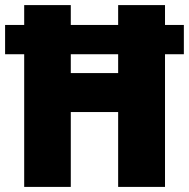

<svg xmlns="http://www.w3.org/2000/svg" viewBox="-23 -734 742 754"><path d="M255 -521H441V-447H255ZM255 0V-294H441V0H625V-521H699V-636H625V-714H441V-636H255V-714H72V-636H-3V-521H72V0Z"/></svg>

Font: Noto Sans UI SemiCondensed Black
Style: Regular
Weight: 900
Width: 4
Designer: Monotype Design Team
Foundry: Monotype Imaging Inc.
Version: 1.001